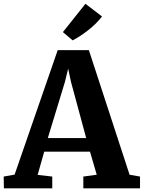

<svg xmlns="http://www.w3.org/2000/svg" viewBox="-35 -1018 777 1038"><path d="M44 -74 277 -747H445.5L665.5 -73.5L722 -63.5V0H415.5V-63.5L488 -73.5L451.5 -198H204L168.5 -72.5L247.5 -63.5V0H-14L-15 -63.5ZM431 -271.5 349 -574.5 333.5 -647 315.5 -573.5 223.5 -271.5ZM357.5 -800 305 -844.5 427 -997.5 516.5 -929Q501 -908.5 481.5 -889.5Q462 -870.5 440.5 -853.8Q419 -837 397.8 -823.2Q376.5 -809.5 358 -800Z"/></svg>

Font: Merriweather Light 18pt ExtraBold
Style: Regular
Weight: 800
Version: Version 2.100